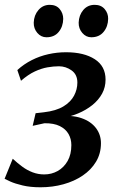

<svg xmlns="http://www.w3.org/2000/svg" viewBox="-20 -784 502 814"><path d="M152 10Q108 10 75.8 2.2Q43.5 -5.5 24.2 -14.2Q5 -23 -0.5 -26L34 -111Q53.5 -93 74 -77.8Q94.5 -62.5 118 -53.5Q141.5 -44.5 167.5 -44.5Q198.5 -44.5 224.5 -59Q250.5 -73.5 266.5 -101.2Q282.5 -129 282.5 -169Q282.5 -195 270.5 -216Q258.5 -237 233.5 -249.5Q208.5 -262 168.5 -261.5L118.5 -250.5L131 -304L166 -308Q218 -314 249 -333Q280 -352 294 -378.5Q308 -405 308 -434Q308 -468 283.5 -485.5Q259 -503 230 -503Q207 -503 181.2 -498.5Q155.5 -494 127.5 -481Q99.5 -468 69 -441.5L53.5 -487Q81.5 -512.5 114.8 -529.2Q148 -546 184.8 -554.2Q221.5 -562.5 260 -562.5Q336 -562.5 381.8 -533Q427.5 -503.5 427.5 -446.5Q427.5 -414 412.8 -387Q398 -360 371.8 -338.8Q345.5 -317.5 310.8 -303Q276 -288.5 236.5 -282.5L231.5 -290.5Q285.5 -297 325.2 -283.2Q365 -269.5 386.5 -241.5Q408 -213.5 408 -177Q408 -133 387.2 -98.5Q366.5 -64 330.8 -39.8Q295 -15.5 249 -2.8Q203 10 152 10ZM177 -626Q154 -626 138.2 -644.5Q122.5 -663 123 -688Q124 -719.5 143 -741.5Q162 -763.5 191 -763.5Q218.5 -763.5 233.2 -745.5Q248 -727.5 248 -704Q247.5 -671.5 229 -648.8Q210.5 -626 177 -626ZM367 -626Q344.5 -626 328.8 -644.5Q313 -663 313.5 -688Q314.5 -719.5 333 -741.5Q351.5 -763.5 381.5 -763.5Q408.5 -763.5 423.8 -745.5Q439 -727.5 438.5 -704Q438 -671.5 419.2 -648.8Q400.5 -626 367 -626Z"/></svg>

Font: Merriweather 28pt Medium
Style: Italic
Weight: 500
Italic angle: -7.8°
Version: Version 2.101